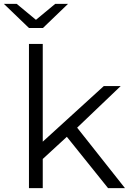

<svg xmlns="http://www.w3.org/2000/svg" viewBox="-50 -968 671 988"><path d="M99 0V-742H170V-239L484 -525H571L347 -311L593 0H506L294 -264L170 -150V0ZM99 -824 -30 -948H36L135 -866L234 -948H300L171 -824Z"/></svg>

Font: Modern
Style: Small
Weight: 400
Designer: Julieta Ulanovsky
Foundry: Julieta Ulanovsky
Version: Version 8.000